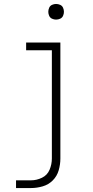

<svg xmlns="http://www.w3.org/2000/svg" viewBox="-20 -745 472 970"><path d="M61 205H137Q166 205 195.5 196.5Q225 188 246.5 166.5Q268 145 276.5 115.5Q285 86 285 56V-530H112V-491H242V56Q242 85 230.5 112.5Q219 140 192 153Q165 166 137 166H61ZM263 -646Q274 -646 284 -650.5Q294 -655 298.5 -665Q303 -675 303 -685Q303 -696 298.5 -706Q294 -716 284 -720.5Q274 -725 263 -725Q253 -725 243 -720.5Q233 -716 228.5 -706Q224 -696 224 -685Q224 -675 228.5 -665Q233 -655 243 -650.5Q253 -646 263 -646Z"/></svg>

Font: Iosevka Sparkle Extralight
Style: Regular
Weight: 200
Designer: Belleve Invis
Foundry: Belleve Invis
Version: Version 4.5.0; ttfautohint (v1.8.3)